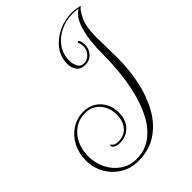

<svg xmlns="http://www.w3.org/2000/svg" viewBox="-360 -733 1121 1121"><g transform="rotate(-45 200.0 -172.5)"><path d="M106 272Q46 272 -2.5 242.5Q-51 213 -79.5 163Q-108 113 -108 52Q-108 -6 -83.5 -54Q-59 -102 -15 -131Q29 -160 85 -160Q127 -160 159 -140Q191 -120 209 -85.5Q227 -51 227 -9Q227 50 193 85.5Q159 121 106 121Q81 121 68 112.5Q55 104 55 97Q55 88 61 88Q68 101 80 105Q92 109 105 109Q154 109 182 75.5Q210 42 210 -9Q210 -47 194.5 -78.5Q179 -110 151 -128.5Q123 -147 85 -147Q35 -147 -2.5 -121Q-40 -95 -60.5 -51.5Q-81 -8 -81 45Q-81 101 -57 149Q-33 197 9.5 226.5Q52 256 107 256Q173 256 222.5 223Q272 190 306 133.5Q340 77 361 3.5Q382 -70 391.5 -151.5Q401 -233 401 -314Q401 -434 424.5 -509.5Q448 -585 490 -604Q486 -605 473.5 -607Q461 -609 444 -609Q390 -609 342.5 -586.5Q295 -564 265.5 -523.5Q236 -483 236 -429Q236 -401 247.5 -378.5Q259 -356 288 -356Q315 -356 334.5 -378.5Q354 -401 354 -429Q354 -438 352 -448.5Q350 -459 348 -461Q346 -465 346 -466Q346 -472 352 -472Q357 -472 362 -461.5Q367 -451 367 -428Q367 -394 344 -369Q321 -344 286 -344Q249 -344 231.5 -367Q214 -390 214 -423Q214 -480 247 -523.5Q280 -567 333 -592Q386 -617 446 -617Q461 -617 481 -613Q501 -609 504 -609H507Q508 -608 508 -606Q508 -605 501 -599.5Q494 -594 487 -583Q460 -543 452 -503Q444 -463 444 -411Q444 -377 445.5 -335.5Q447 -294 447 -242Q447 -142 427 -49.5Q407 43 365.5 115.5Q324 188 259.5 230Q195 272 106 272Z"/></g></svg>

Font: Updock
Style: Regular
Weight: 400
Designer: Robert E. Leuschke
Foundry: Robert E. Leuschke
Version: Version 1.010; ttfautohint (v1.8.4.7-5d5b)